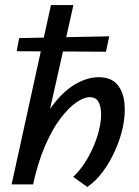

<svg xmlns="http://www.w3.org/2000/svg" viewBox="-20 -731 549 761"><path d="M326 10 270 -30Q295 -53 316 -85.5Q337 -118 352.5 -155Q368 -192 375 -227Q382 -259 380.5 -286.5Q379 -314 368.5 -330Q358 -346 336 -346Q313 -346 282.5 -325Q252 -304 220 -262Q188 -220 159.5 -155Q131 -90 111 0H58Q83 -113 119.5 -193.5Q156 -274 198 -325.5Q240 -377 285 -401Q330 -425 371 -425Q419 -425 443.5 -397.5Q468 -370 473 -324.5Q478 -279 467 -227Q457 -181 436.5 -135Q416 -89 388 -51Q360 -13 326 10ZM26 0 182 -711H271L111 0ZM400 -526 46 -528 56 -580 413 -587Z"/></svg>

Font: Ysabeau Office SemiBold
Style: Italic
Weight: 600
Italic angle: -12°
Designer: Christian Thalmann (Catharsis Fonts)
Version: Version 2.001;gftools[0.9.30]; featfreeze: tnum,lnum,ss02